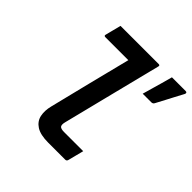

<svg xmlns="http://www.w3.org/2000/svg" viewBox="-192 -913 1077 1077"><g transform="rotate(45 346.5 -375.0)"><path d="M166 -750H469Q480 -750 477 -739Q440 -591 403 -444.5Q366 -298 329 -149Q322 -123 331 -113Q336 -109 343.5 -107Q351 -105 364 -105H515Q509 -82 503 -58Q497 -34 491 -11Q488 0 477 0H343Q280 0 247.5 -21Q215 -42 207.5 -77.5Q200 -113 211 -156Q242 -282 272 -402.5Q302 -523 333 -645H151Q139 -645 142 -656Q148 -679 154 -703Q160 -727 166 -750ZM591 -569H523Q534 -608 541.5 -634Q549 -660 556.5 -686.5Q564 -713 574 -750H683Q690 -750 692 -745.5Q694 -741 691 -735Q673 -702 662 -680.5Q651 -659 639.5 -637.5Q628 -616 609 -580Q604 -569 591 -569Z"/></g></svg>

Font: Recursive Mn Lnr St SmB
Style: Italic
Weight: 600
Italic angle: -15°
Monospace: yes
Version: Version 1.079;hotconv 1.0.112;makeotfexe 2.5.65598; ttfautoh